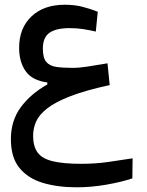

<svg xmlns="http://www.w3.org/2000/svg" viewBox="-20 -486 626 818"><path d="M306.6 312Q226.1 312 162.8 293.2Q99.6 274.4 63 229.7Q26.4 185.1 26.4 106.9Q26.4 27.8 68.8 -29.5Q111.3 -86.9 181.6 -126V-134.8Q118.2 -142.6 89.8 -182.1Q61.5 -221.7 61.5 -282.2Q61.5 -366.2 114 -416Q166.5 -465.8 255.4 -465.8Q296.9 -465.8 329.8 -457.5Q362.8 -449.2 396.5 -436L388.2 -351.6Q358.4 -358.4 332 -362.3Q305.7 -366.2 276.9 -366.2Q219.2 -366.2 190.9 -346.4Q162.6 -326.7 162.6 -278.8Q162.6 -239.7 177 -222.4Q191.4 -205.1 220 -200.9Q248.5 -196.8 290 -196.8Q316.9 -196.8 353 -202.4Q389.2 -208 438 -216.3L447.3 -123.5Q344.2 -101.1 280 -76.2Q215.8 -51.3 181.2 -24.2Q146.5 2.9 133.8 32Q121.1 61 121.1 92.3Q121.1 136.2 139.4 162.6Q157.7 189 202.6 200.4Q247.6 211.9 326.2 211.9Q385.7 211.9 440.9 204.1Q496.1 196.3 544.9 188.5L543.9 273.9Q497.6 289.6 433.1 300.8Q368.7 312 306.6 312Z"/></svg>

Font: Cascadia Mono PL
Style: Regular
Weight: 400
Monospace: yes
Designer: Aaron Bell
Foundry: Saja Typeworks
Version: Version 2404.023; ttfautohint (v1.8.4)